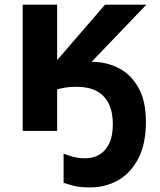

<svg xmlns="http://www.w3.org/2000/svg" viewBox="-20 -566 693 830"><path d="M610.8 -40Q610.8 56.2 577.9 119.4Q544.9 182.6 490.2 213.4Q435.5 244.1 370.1 244.1Q328.6 244.1 304 238.5Q279.3 232.9 254.9 224.1V98.1Q276.9 106.9 298.8 112.5Q320.8 118.2 349.1 118.2Q382.3 118.2 409.2 102.8Q436 87.4 451.9 54.7Q467.8 22 467.8 -29.8Q467.8 -82 450 -117.9Q432.1 -153.8 397.5 -172.4Q362.8 -190.9 311 -190.9Q281.7 -190.9 260 -187Q238.3 -183.1 227.1 -180.2V0H78.1V-545.9H227.1V-306.2L434.1 -545.9H612.8L376 -298.8Q440.9 -298.8 494.1 -271Q547.4 -243.2 579.1 -185.8Q610.8 -128.4 610.8 -40Z"/></svg>

Font: Wonky
Style: Regular
Weight: 400
Designer: Monotype Design Team
Foundry: Monotype Imaging Inc.
Version: Version 3.000